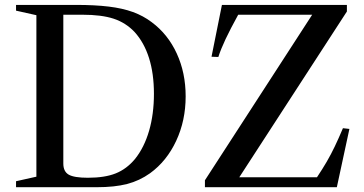

<svg xmlns="http://www.w3.org/2000/svg" viewBox="-20 -782 1522 802"><path d="M47 0V-25L132 -44V-718.5L47 -737.5V-761.5H296.5Q376.5 -761.5 434.2 -754.5Q492 -747.5 535.2 -731.8Q578.5 -716 613.5 -689.5Q681.5 -639 718.5 -558.2Q755.5 -477.5 755.5 -379.5Q755.5 -278.5 716 -193.8Q676.5 -109 607 -58.5Q563 -27 511 -13.5Q459 0 384 0ZM347 -39.5Q418 -39.5 463.5 -57.8Q509 -76 544 -118Q582.5 -166 602.8 -235.8Q623 -305.5 623 -390Q623 -474.5 602.5 -539.5Q582 -604.5 542 -648.5Q505.5 -687 455 -703.8Q404.5 -720.5 324 -720.5H244.5V-99Q244.5 -65.5 267 -52.5Q289.5 -39.5 347 -39.5ZM836 0V-29L1284 -720.5H975Q942.5 -661.5 922.2 -618.5Q902 -575.5 892 -544L863.5 -545L907 -761.5H1429V-734L979.5 -41.5H1304Q1327 -76 1344.8 -106.5Q1362.5 -137 1378.5 -170.5Q1394.5 -204 1412.5 -246.5L1439.5 -243.5L1387 0Z"/></svg>

Font: Libre Caslon Text
Style: Regular
Weight: 400
Designer: Pablo Impallari, Rodrigo Fuenzalida, Katja Schimmel
Foundry: Pablo Impallari, Rodrigo Fuenzalida
Version: Version 2.000